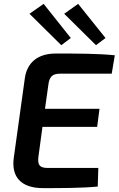

<svg xmlns="http://www.w3.org/2000/svg" viewBox="-20 -968 612 990"><path d="M345 -772 205 -948 132 -897 296 -735ZM524 -772 383 -948 311 -897 475 -735ZM290 -588H556L572 -683C483 -692 372 -692 268 -692C173 -692 119 -644 108 -564L51 -154C38 -58 86 2 202 2C293 2 399 2 484 -6L487 -102H227C185 -102 173 -116 178 -159L199 -314H481L493 -407H212L229 -528C234 -573 250 -588 290 -588Z"/></svg>

Font: Exo 2 Semi Bold
Style: Italic
Weight: 600
Italic angle: -8°
Designer: Natanael Gama
Version: Version 1.001;PS 001.001;hotconv 1.0.88;makeotf.lib2.5.64775